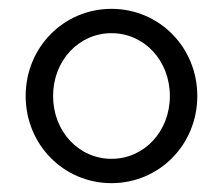

<svg xmlns="http://www.w3.org/2000/svg" viewBox="-20 -731 504 434"><path d="M232 -317C340 -317 426 -404 426 -514C426 -624 340 -711 232 -711C124 -711 38 -624 38 -514C38 -404 124 -317 232 -317ZM232 -372C158 -372 100 -434 100 -514C100 -594 158 -656 232 -656C306 -656 364 -594 364 -514C364 -434 306 -372 232 -372Z"/></svg>

Font: Red Hat Display
Style: Regular
Weight: 400
Designer: Pentagram, MCKL
Foundry: Pentagram, MCKL
Version: Version 1.023